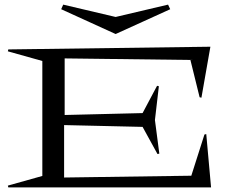

<svg xmlns="http://www.w3.org/2000/svg" viewBox="-20 -815 998 835"><path d="M14.2 -7.8 164.1 -49.8V-549.8L14.2 -591.8L16.1 -600.1L895 -611.8L856 -390.1L848.1 -392.1L808.1 -554.2L261.2 -561V-314.9L600.1 -323.2L663.1 -441.9L670.9 -439.9L653.8 -293L672.9 -147L665 -145L600.1 -263.2L258.8 -271V-43L812 -50.8L869.1 -230L877 -231.9L897.9 0H16.1ZM246.1 -774.9 254.9 -794.9 482.9 -741.2 710.9 -794.9 720.2 -774.9 482.9 -667Z"/></svg>

Font: Halibut Exp
Style: Regular
Weight: 400
Width: 7
Designer: Matteo Maggi
Foundry: Collletttivo
Version: Version 3.080 | FøM Fix